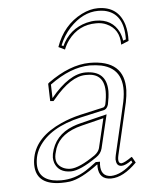

<svg xmlns="http://www.w3.org/2000/svg" viewBox="-49 -686 561 736"><g transform="rotate(-5 231.0 -317.5)"><path d="M384.3 -76.2Q377.4 -45.4 393.6 -44.9Q405.3 -45.9 434.1 -65.9L436.5 -64L448.2 -43Q395.5 9.8 349.1 9.8Q302.7 9.8 300.8 -39.1Q300.8 -43.9 301.3 -47.9H299.3Q234.4 1 190.4 7.8Q175.3 9.8 157.7 9.8Q65.9 9.8 60.1 -59.6Q58.6 -77.6 63 -98.1Q79.1 -174.3 178.2 -218.8Q211.9 -233.9 250.5 -243.2L343.3 -264.2Q349.6 -267.6 351.6 -275.9Q375 -387.2 301.3 -393.6Q294.4 -394 286.6 -394Q229 -394 161.6 -313Q157.7 -308.6 154.8 -305.2L142.1 -306.2L140.1 -373L144 -377Q229 -438.5 305.2 -439Q439.9 -439 436.5 -322.3Q435.5 -300.8 430.7 -276.9Q429.7 -272.5 415 -208.5Q388.2 -93.8 384.3 -76.2ZM339.4 -223.1 254.9 -202.1Q171.4 -181.6 150.4 -123.5Q147 -113.3 144.5 -102.1Q136.2 -63.5 168.5 -47.4Q181.6 -41 197.8 -41Q231.4 -41.5 293 -84Q308.6 -95.7 312.5 -109.9ZM432.1 -498Q432.6 -558.1 383.3 -580.1Q365.2 -588.4 342.8 -587.9Q276.4 -587.9 235.4 -533.7Q223.1 -517.1 215.8 -498L191.4 -509.8Q220.2 -592.3 292.5 -628.9Q324.7 -645 355 -645Q433.1 -645 455.1 -571.8Q462.9 -543.9 461.4 -509.8ZM374.5 -78.1Q378.4 -95.7 405.8 -212.4Q420.4 -274.4 420.9 -278.8Q446.3 -403.3 349.1 -424.8Q329.1 -428.7 305.2 -429.2Q231.4 -428.7 150.4 -369.1L151.9 -316.9Q223.6 -403.8 286.6 -403.8Q366.2 -403.8 367.7 -327.1Q367.7 -325.2 367.7 -324.2Q367.2 -301.3 361.3 -273.9Q356.9 -258.8 346.2 -254.4L252.9 -233.4Q132.3 -206.1 87.9 -133.8Q76.7 -114.7 72.8 -95.7Q57.6 -17.6 126 -2.9Q141.1 0 157.7 0Q209.5 0 254.9 -28.8Q271.5 -39.6 293 -56.2L295.9 -58.1H312L311 -47.4Q309.6 -1.5 349.1 0Q390.6 -1 435.5 -44.9L431.6 -52.2Q408.2 -35.2 393.6 -35.2Q374 -35.2 372.6 -58.1Q372.6 -60.1 372.1 -61Q372.6 -69.3 374.5 -78.1ZM353 -236.8 322.3 -107.9Q317.4 -88.4 298.3 -75.7Q233.4 -30.8 197.8 -30.8Q150.9 -30.8 136.7 -68.8Q133.3 -79.6 133.3 -89.8Q133.8 -97.2 134.8 -104Q149.9 -174.8 220.7 -202.1Q235.8 -208 252.4 -211.9ZM440.9 -512.7 451.7 -516.6Q453.6 -617.7 378.9 -632.8Q367.2 -634.8 355 -634.8Q295.9 -634.8 245.1 -580.6Q218.8 -551.8 204.1 -515.1L210.9 -511.7Q240.2 -575.2 307.1 -593.3Q325.7 -598.1 342.8 -598.1Q406.2 -598.1 431.6 -545.4Q438.5 -529.8 440.9 -512.7Z"/></g></svg>

Font: Linux Biolinum Outline O
Style: Italic
Weight: 400
Italic angle: -12°
Designer: Philipp H. Poll
Foundry: Philipp H. Poll
Version: Version 0.6.2